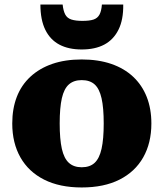

<svg xmlns="http://www.w3.org/2000/svg" viewBox="-20 -814 721 846"><path d="M647 -270Q647 -184 611 -120.5Q575 -57 506.5 -22.5Q438 12 340 12Q243 12 174.5 -22.5Q106 -57 70 -120.5Q34 -184 34 -270Q34 -335 54 -387Q74 -439 114 -476Q154 -513 210.5 -532.5Q267 -552 340 -552Q413 -552 470 -532.5Q527 -513 566.5 -476Q606 -439 626.5 -387Q647 -335 647 -270ZM243 -270Q243 -201 252.5 -158.5Q262 -116 283.5 -96.5Q305 -77 340 -77Q376 -77 397 -96.5Q418 -116 427.5 -158.5Q437 -201 437 -270Q437 -339 427.5 -381Q418 -423 397 -442Q376 -461 340 -461Q305 -461 283.5 -442Q262 -423 252.5 -381Q243 -339 243 -270ZM340 -596Q399 -596 439.5 -617.5Q480 -639 502 -683Q524 -727 523 -794H429Q427 -766 418.5 -750Q410 -734 392.5 -728Q375 -722 343 -722Q313 -722 294.5 -728Q276 -734 267.5 -750Q259 -766 256 -794H158Q158 -727 179.5 -683Q201 -639 241.5 -617.5Q282 -596 340 -596Z"/></svg>

Font: Roboto Serif ExtraBold
Style: Regular
Weight: 800
Designer: Greg Gazdowicz
Foundry: Commercial Type
Version: Version 1.008